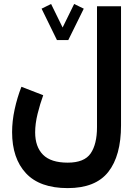

<svg xmlns="http://www.w3.org/2000/svg" viewBox="-20 -714 703 976"><path d="M269.5 -510.3 191.4 -669.9 239.7 -693.8 298.3 -574.2 356.9 -693.8 405.8 -669.9 327.1 -510.3ZM595.2 -76.7Q595.2 77.6 530.5 159.9Q465.8 242.2 324.2 242.2Q182.1 242.2 111.8 166.5Q41.5 90.8 41.5 -42.5Q41.5 -98.1 54.4 -158Q67.4 -217.8 88.9 -272.9L199.7 -230Q183.6 -186 171.1 -135.5Q158.7 -85 158.7 -41.5Q158.7 32.2 198.7 72.5Q238.8 112.8 324.2 112.8Q408.7 112.8 440.9 65.7Q473.1 18.6 473.1 -67.9V-682.1H595.2Z"/></svg>

Font: Vazirmatn FD NL
Style: Bold
Weight: 700
Designer: Saber Rastikerdar
Foundry: Saber Rastikerdar
Version: Version 33.003